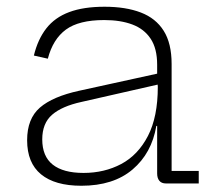

<svg xmlns="http://www.w3.org/2000/svg" viewBox="-20 -558 658 584"><path d="M484.5 0Q471.5 0 464.8 -8Q458 -16 458 -30.5V-222L462 -235L460 -294L458 -319V-361Q458 -410.5 438.2 -440.2Q418.5 -470 382.5 -483.5Q346.5 -497 297 -497Q220 -497 180.5 -468Q141 -439 125.5 -379.5L83 -389Q95 -438.5 121 -471.8Q147 -505 190.5 -521.2Q234 -537.5 298 -537.5Q362.5 -537.5 408.2 -520Q454 -502.5 478 -464.2Q502 -426 502 -363.5V-38H584.5V0ZM227.5 7Q147 7 104.8 -27.8Q62.5 -62.5 62.5 -131.5Q62.5 -197 101.5 -230.8Q140.5 -264.5 221 -282L472 -337V-303.5L228 -248Q168.5 -235 138.5 -209Q108.5 -183 108.5 -134Q108.5 -82.5 140.5 -57.2Q172.5 -32 234 -32Q297.5 -32 348.8 -59.2Q400 -86.5 430 -144.5Q460 -202.5 460 -294L471.5 -175H455.5Q441.5 -92 383.2 -42.5Q325 7 227.5 7Z"/></svg>

Font: Hepta Slab ExtraLight Light
Style: Regular
Weight: 300
Version: Version 1.100